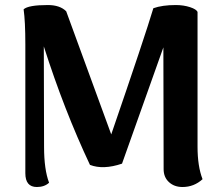

<svg xmlns="http://www.w3.org/2000/svg" viewBox="-20 -731 891 766"><path d="M768.1 -146Q768.1 -67.4 788.1 -16.1Q753.9 15.1 708 15.1Q675.3 15.1 654.1 -4.4Q632.8 -23.9 632.8 -56.2L631.8 -542L466.8 -78.1Q391.6 -52.7 338.9 -73.2Q235.4 -293 154.8 -545.9L155.8 -145Q155.8 -54.7 175.8 -2Q157.2 15.1 127 15.1Q81.1 15.1 81.1 -40V-554.2Q81.1 -646 74.2 -693.8Q92.8 -710.9 170.9 -710.9Q219.2 -710.9 244.1 -686Q418.5 -209.5 423.8 -194.8Q558.1 -585.4 591.8 -698.2Q627.4 -710.9 681.2 -710.9Q712.4 -710.9 738.3 -702.4Q764.2 -693.8 768.1 -683.1Z"/></svg>

Font: Arima
Style: Bold
Weight: 700
Designer: Joana Correia and Natanael Gama
Foundry: NDISCOVER
Version: Version 1.100;Glyphs 3.1.2 (3151)